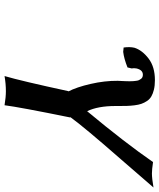

<svg xmlns="http://www.w3.org/2000/svg" viewBox="52 -750 704 848"><g transform="rotate(90 404.0 -326.0)"><path d="M310.1 -605Q288.6 -605 282.2 -576.2Q280.3 -565.4 282.2 -555.2L277.8 -537.1Q238.3 -521.5 209 -518.1L189.9 -520Q186 -546.9 190.9 -567.9Q202.1 -602.5 238.8 -630.4Q275.4 -658.2 334 -658.2Q357.9 -658.2 376 -653.8Q394 -649.4 406 -642.3Q418 -635.3 426 -623.3Q434.1 -611.3 438.5 -598.6Q442.9 -585.9 445.1 -568.1Q447.3 -550.3 447.8 -534.4Q448.2 -518.6 448.2 -496.6Q448.2 -493.7 448.2 -492.2Q448.2 -490.7 448.2 -488.3Q448.2 -485.8 448.2 -483.9Q448.2 -406.2 471.2 -358.9Q609.4 -524.9 695.8 -649.9Q729 -645 746.1 -645Q767.6 -645 808.1 -651.9Q734.9 -566.4 685.1 -509.8Q542.5 -347.2 496.1 -283.2L499 -285.2Q453.1 -59.6 444.8 5.9Q408.7 0 382.8 0Q350.6 0 315.9 5.9Q337.4 -66.9 382.8 -276.9L384.8 -273.9Q364.7 -312.5 350.6 -374.5Q336.4 -436.5 336.9 -494.1Q336.9 -497.6 337.4 -504.2Q337.9 -510.7 337.9 -514.2Q338.4 -525.9 338.6 -531Q338.9 -536.1 338.9 -546.6Q338.9 -557.1 338.4 -562.5Q337.9 -567.9 336.9 -575.9Q335.9 -584 333.7 -588.1Q331.5 -592.3 328.4 -596.7Q325.2 -601.1 320.6 -603Q315.9 -605 310.1 -605Z"/></g></svg>

Font: Linear Smooth
Style: Bold Italic
Weight: 700
Designer: Philipp H. Poll, Flanker
Foundry: Philipp H. Poll, reworked by Flanker
Version: Version 1.061 | FøM Fix